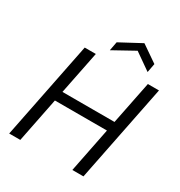

<svg xmlns="http://www.w3.org/2000/svg" viewBox="-207 -1054 1125 1198"><g transform="rotate(30 355.0 -455.0)"><path d="M175 -700H255L193 -391H568L630 -700H710L570 0H490L554 -321H179L115 0H35ZM591 -764 471 -848 319 -764 331 -828 484 -910 603 -828Z"/></g></svg>

Font: Albert Sans
Style: Italic
Weight: 400
Italic angle: -11.25°
Designer: Andreas Rasmussen
Foundry: a.Foundry
Version: Version 1.025